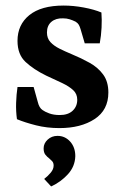

<svg xmlns="http://www.w3.org/2000/svg" viewBox="-20 -451 441 691"><path d="M41 -22Q37 -51 38 -81Q39 -111 43 -138H101L116 -84Q121 -63 133 -55Q141 -49 157 -43Q173 -37 195 -37Q225 -37 241.5 -52.5Q258 -68 258 -92Q258 -113 243.5 -126.5Q229 -140 204 -152Q179 -164 146 -179Q101 -201 72 -228Q43 -255 43 -304Q43 -362 85.5 -396.5Q128 -431 209 -431Q244 -431 281.5 -424Q319 -417 345 -406Q347 -380 345.5 -351Q344 -322 339 -295H285L270 -346Q267 -356 263.5 -362Q260 -368 252 -373Q242 -378 231 -381.5Q220 -385 207 -385Q181 -386 165 -372.5Q149 -359 149 -334Q149 -313 161.5 -299.5Q174 -286 194 -276Q214 -266 238 -256Q272 -242 302.5 -225Q333 -208 351.5 -182.5Q370 -157 370 -118Q370 -55 320.5 -22.5Q271 10 194 10Q149 10 109.5 0Q70 -10 41 -22ZM251 111Q250 148 224.5 176Q199 204 164 220L139 193Q152 183 162.5 170.5Q173 158 173 145Q173 134 167 128.5Q161 123 157 119Q150 114 143.5 106Q137 98 137 83Q137 65 151.5 51.5Q166 38 187 38Q214 38 232.5 58.5Q251 79 251 111Z"/></svg>

Font: Rasa SemiBold
Style: Regular
Weight: 600
Designer: Anna Giedrys (Yrsa+Rasa design), David Brezina (Yrsa art-direction, Rasa art-direction, design)
Foundry: Rosetta Type Foundry
Version: Version 2.004